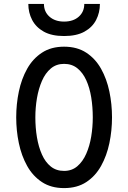

<svg xmlns="http://www.w3.org/2000/svg" viewBox="-20 -951 656 983"><path d="M308 12Q241.5 12 194.8 -18.8Q148 -49.5 119 -101.5Q90 -153.5 76.5 -218Q63 -282.5 63 -350Q63 -418 76.5 -482.5Q90 -547 119 -598.8Q148 -650.5 194.8 -681.2Q241.5 -712 308 -712Q375 -712 421.8 -681.2Q468.5 -650.5 497.5 -598.8Q526.5 -547 540 -482.5Q553.5 -418 553.5 -350Q553.5 -282.5 540 -218Q526.5 -153.5 497.5 -101.5Q468.5 -49.5 421.8 -18.8Q375 12 308 12ZM308 -76Q348 -76 376 -100Q404 -124 421.5 -163.8Q439 -203.5 447 -252Q455 -300.5 455 -350Q455 -403.5 447 -452.8Q439 -502 421.5 -540.5Q404 -579 376 -601.5Q348 -624 308 -624Q268 -624 240 -600.2Q212 -576.5 194.8 -536.8Q177.5 -497 169.2 -448.5Q161 -400 161 -350Q161 -297 169.2 -247.8Q177.5 -198.5 194.8 -159.8Q212 -121 240 -98.5Q268 -76 308 -76ZM308 -766.5Q244.5 -766.5 204.2 -789Q164 -811.5 144.5 -849Q125 -886.5 125 -931H205Q205 -890.5 233.5 -865.5Q262 -840.5 308 -840.5Q355 -840.5 383.2 -865.5Q411.5 -890.5 411.5 -931H491.5Q491.5 -886.5 472.2 -849Q453 -811.5 412.5 -789Q372 -766.5 308 -766.5Z"/></svg>

Font: Overpass Mono Light Medium
Style: Regular
Weight: 500
Monospace: yes
Version: Version 4.000